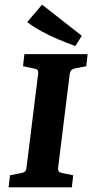

<svg xmlns="http://www.w3.org/2000/svg" viewBox="-20 -806 397 826"><path d="M17 0 23 -52 70 -61Q81 -63 87 -68Q93 -73 94 -85L144 -488Q146 -501 140.5 -505.5Q135 -510 123 -512L79 -521L85 -573H357L351 -521L304 -512Q294 -510 288 -505Q282 -500 280 -488L230 -85Q229 -72 234 -67.5Q239 -63 251 -61L295 -52L289 0ZM332 -652 304 -608Q268 -621 230 -637Q192 -653 157.5 -672Q123 -691 97 -711L161 -786Z"/></svg>

Font: Rasa
Style: Bold Italic
Weight: 700
Italic angle: -7.10001°
Designer: Anna Giedrys (Yrsa+Rasa design), David Brezina (Yrsa art-direction, Rasa art-direction, design)
Foundry: Rosetta Type Foundry
Version: Version 2.004